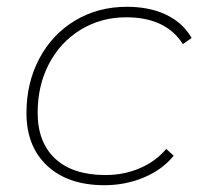

<svg xmlns="http://www.w3.org/2000/svg" viewBox="-20 -543 604 566"><path d="M58 -210Q58 -299 96 -370.5Q134 -442 201.5 -482.5Q269 -523 354 -523Q421 -523 470 -499.5Q519 -476 545 -431L519 -413Q469 -492 352 -492Q278 -492 218 -455.5Q158 -419 124.5 -355Q91 -291 91 -211Q91 -123 143 -75Q195 -27 291 -27Q345 -27 392 -47Q439 -67 470 -104L492 -84Q459 -43 404.5 -20Q350 3 288 3Q181 3 119.5 -54Q58 -111 58 -210Z"/></svg>

Font: Montserrat Alternates ExLight
Style: Italic
Weight: 275
Italic angle: -11.3°
Designer: Julieta Ulanovsky
Foundry: Julieta Ulanovsky
Version: Version 7.200